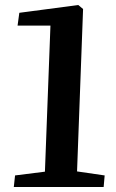

<svg xmlns="http://www.w3.org/2000/svg" viewBox="-20 -745 463 765"><path d="M181 -643H50L57 -694L292 -725L311 -709L287 -62L397 -46L393 0H35L40 -46L159 -61Z"/></svg>

Font: Literata 36pt SemiBold
Style: Italic
Weight: 600
Italic angle: -2°
Designer: Latin by Veronika Burian and Jose Scaglione. Greek by Irene Vlachou. Cyrillic by Vera Evstafieva
Foundry: TypeTogether
Version: Version 3.002